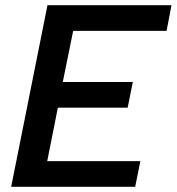

<svg xmlns="http://www.w3.org/2000/svg" viewBox="-20 -720 681 740"><path d="M622 -601H262L222 -404H492L472 -305H203L162 -99H521L501 0H23L163 -700H641Z"/></svg>

Font: Albert Sans SemiBold
Style: Italic
Weight: 600
Italic angle: -11.25°
Designer: Andreas Rasmussen
Foundry: a.Foundry
Version: Version 1.025